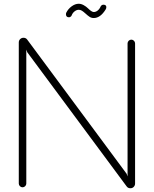

<svg xmlns="http://www.w3.org/2000/svg" viewBox="-20 -1007 819 1022"><path d="M80 -30V-781Q80 -792 87.5 -799Q95 -806 105 -806Q118 -806 125 -796L654 -82L659 -68V-776Q659 -784 665 -790Q671 -796 679 -796Q687 -796 693 -790Q699 -784 699 -776V-30Q699 -20 692 -12.5Q685 -5 674 -5Q661 -5 654 -15L125 -729L120 -743V-30Q120 -22 114 -16Q108 -10 100 -10Q92 -10 86 -16Q80 -22 80 -30ZM530 -982Q546 -982 546 -969Q546 -962 542 -956Q514 -911 479 -911Q467 -911 457.5 -917Q448 -923 435 -935Q424 -945 416 -950Q408 -955 399 -955Q388 -955 377 -946.5Q366 -938 361 -924Q359 -920 355 -917.5Q351 -915 347 -915Q331 -915 331 -932Q331 -936 332 -938Q342 -959 361 -973Q380 -987 399 -987Q412 -987 425.5 -979.5Q439 -972 448 -963Q468 -943 479 -943Q490 -943 500 -951Q510 -959 516 -973Q518 -977 522 -979.5Q526 -982 530 -982Z"/></svg>

Font: Tsukimi Rounded Light
Style: Regular
Weight: 300
Designer: Takashi Funayama
Foundry: Takashi Funayama
Version: Version 1.032; ttfautohint (v1.8.3)